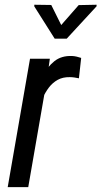

<svg xmlns="http://www.w3.org/2000/svg" viewBox="-20 -770 417 790"><path d="M172.9 -441.9 96.2 0H11.7L103.5 -528.3H185.1ZM314 -531.7 304.7 -447.8Q295.4 -449.7 285.9 -451.2Q276.4 -452.6 267.1 -452.6Q238.3 -453.1 217.3 -441.4Q196.3 -429.7 181.4 -410.2Q166.5 -390.6 156.2 -367.2Q146 -343.8 139.6 -319.8L114.7 -305.2Q119.1 -338.4 128.7 -379.2Q138.2 -419.9 156.2 -457.3Q174.3 -494.6 203.6 -518.1Q232.9 -541.5 276.9 -539.6Q286.6 -539.1 295.7 -536.9Q304.7 -534.7 314 -531.7ZM190.9 -749.5 231.9 -667 303.7 -749 377.4 -750.5V-744.1L254.4 -610.8H205.1L121.1 -743.7V-750.5Z"/></svg>

Font: Roboto Condensed
Style: Italic
Weight: 400
Italic angle: -12°
Designer: Christian Robertson
Foundry: Google
Version: Version 3.0